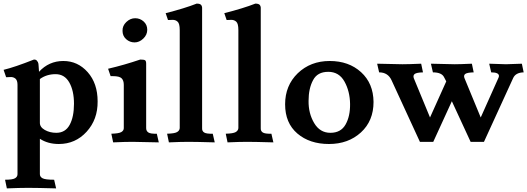

<svg xmlns="http://www.w3.org/2000/svg" viewBox="-20 -786 2922 1064"><path d="M194 -420 196 -392V-388Q251 -448 331 -448Q411 -448 466 -386Q521 -324 521 -224Q522 -124 460 -56Q398 12 306 12Q245 12 201 -17V179Q201 194 216 202Q231 210 280 210L291 258Q186 255 136 255Q86 255 18 258L8 210Q49 210 63 202Q77 194 77 179V-316Q77 -340 66 -350Q54 -360 38 -359Q22 -359 14 -358L0 -399Q62 -414 168 -456Q180 -456 184 -450Q188 -444 190 -442Q194 -434 194 -420ZM201 -107Q200 -82 228 -66Q256 -50 292 -50Q342 -50 366 -94Q390 -138 390 -211Q390 -283 364 -329Q338 -375 288 -375Q238 -375 201 -348Z M659 -615Q658 -643 680 -664Q702 -685 729 -685Q756 -685 776 -667Q796 -649 796 -621Q796 -593 774 -572Q752 -551 726 -551Q699 -551 679 -569Q659 -587 659 -615ZM790 -433V-76Q790 -60 802 -52Q814 -44 849 -45L860 3Q754 0 714 0Q674 0 607 3L597 -45Q638 -46 652 -54Q666 -62 666 -76V-316Q666 -340 654 -352Q642 -364 606 -364H593L579 -405Q669 -426 757 -456Q778 -456 784 -452Q790 -448 790 -433Z M1100 -737V-76Q1099 -60 1111 -52Q1123 -44 1159 -45L1170 3Q1065 0 1024 0Q983 0 916 3L906 -45Q947 -46 961 -54Q975 -62 976 -76V-619Q976 -656 964 -666Q953 -676 937 -676Q921 -676 911 -675L898 -713Q1004 -740 1070 -766Q1089 -766 1095 -758Q1101 -750 1100 -737Z M1425 -737V-76Q1424 -60 1436 -52Q1448 -44 1484 -45L1495 3Q1390 0 1349 0Q1308 0 1241 3L1231 -45Q1272 -46 1286 -54Q1300 -62 1301 -76V-619Q1301 -656 1289 -666Q1278 -676 1262 -676Q1246 -676 1236 -675L1223 -713Q1329 -740 1395 -766Q1414 -766 1420 -758Q1426 -750 1425 -737Z M1630 -380Q1701 -448 1807 -448Q1913 -448 1981 -386Q2049 -324 2050 -221Q2050 -116 1980 -52Q1910 12 1803 12Q1696 12 1628 -46Q1560 -104 1560 -208Q1560 -312 1630 -380ZM1920 -210Q1919 -280 1889 -334Q1859 -388 1799 -388Q1739 -388 1715 -342Q1690 -296 1690 -227Q1689 -158 1721 -104Q1753 -50 1811 -50Q1869 -50 1895 -96Q1921 -142 1920 -210Z M2691 -433 2784 -430Q2804 -430 2872 -433L2882 -385Q2838 -384 2824 -354L2662 0H2588L2484 -225L2381 0H2307L2150 -341Q2130 -385 2081 -385L2070 -433Q2174 -430 2210 -430Q2246 -430 2314 -433L2324 -385Q2288 -384 2278 -376Q2268 -368 2273 -353L2363 -135L2453 -335L2441 -358Q2428 -385 2379 -385L2368 -433Q2472 -430 2500 -430Q2528 -430 2595 -433L2605 -385Q2568 -384 2558 -376Q2548 -368 2554 -353L2644 -135L2742 -354Q2745 -360 2745 -365Q2745 -385 2702 -385Z"/></svg>

Font: Lusitana
Style: Bold
Weight: 700
Designer: Ana Paula Megda
Foundry: Ana Paula Megda
Version: Version 1.001; ttfautohint (v1.4.1)